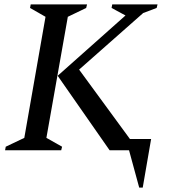

<svg xmlns="http://www.w3.org/2000/svg" viewBox="-20 -680 766 869"><path d="M3 0 6 -16 90 -56 186 -604 116 -644 119 -660H374L370 -644L287 -604L190 -56L261 -16L257 0ZM476 0 241 -337 548 -610 485 -644 488 -660H693L689 -644L628 -621L338 -365L568 -51H664L626 169H610L564 0Z"/></svg>

Font: Spectral Medium
Style: Italic
Weight: 500
Italic angle: -10°
Designer: Jean-Baptiste Levee
Foundry: Production Type
Version: Version 2.001